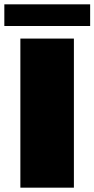

<svg xmlns="http://www.w3.org/2000/svg" viewBox="-20 -866 436 886"><path d="M74 0V-688H321V0ZM0 -746V-846H396V-746Z"/></svg>

Font: Archivo Expanded Black
Style: Regular
Weight: 900
Width: 7
Designer: Hector Gatti
Foundry: Omnibus-Type
Version: Version 2.001